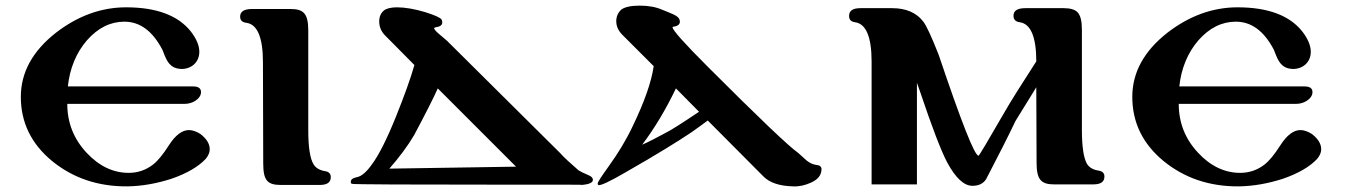

<svg xmlns="http://www.w3.org/2000/svg" viewBox="-20 -653 4784 682"><path d="M711 -89C720 -100 725 -111 725 -123C725 -142 714 -160 692 -177C678 -186 664 -191 651 -191C627 -191 603 -173 580 -137C559 -104 540 -81 523 -68C498 -49 470 -39 437 -39C382 -39 332 -63 288 -110C242 -159 219 -217 219 -284H635C650 -284 663 -288 674 -295C687 -304 694 -314 694 -326C694 -339 685 -346 666 -346H221C228 -411 251 -466 289 -510C328 -554 372 -576 422 -576C477 -576 522 -543 557 -476C568 -449 576 -418 609 -410C614 -409 620 -408 625 -408C660 -408 688 -432 688 -469C688 -491 678 -515 658 -541C613 -598 536 -627 428 -627C340 -627 257 -597 179 -537C96 -472 54 -396 54 -309C54 -218 91 -142 165 -81C240 -20 329 10 434 9C485 8 536 -1 589 -18C644 -37 685 -61 711 -89Z M1135 -45C1116 -48 1102 -56 1094 -69C1081 -90 1075 -131 1075 -190V-545C1075 -606 1057 -621 1012 -621H875C847 -621 833 -612 833 -594C833 -581 840 -574 855 -572C894 -567 914 -520 914 -432L915 -72C915 -11 931 4 978 4H1115C1142 4 1155 -5 1155 -24C1155 -36 1148 -43 1135 -45Z M2086 -14C2086 -21 2081 -26 2072 -30C2053 -38 2041 -44 2035 -48C2004 -75 1982 -95 1969 -110L1573 -503C1572 -505 1561 -514 1541 -531C1528 -542 1522 -549 1522 -553C1522 -554 1524 -555 1527 -556C1543 -558 1551 -564 1551 -573C1551 -576 1550 -580 1549 -583C1545 -590 1525 -599 1490 -610C1453 -621 1419 -627 1390 -627C1369 -627 1353 -623 1344 -616C1333 -607 1327 -594 1327 -577C1327 -558 1334 -541 1348 -527L1452 -422C1438 -373 1416 -312 1387 -240C1354 -158 1325 -101 1301 -69C1282 -42 1264 -27 1249 -24C1234 -21 1226 -16 1226 -7C1226 -4 1227 -1 1230 0C1233 2 1424 3 1804 3H1980C2027 3 2049 3 2045 4C2072 2 2086 -4 2086 -14ZM1363 -54C1398 -94 1428 -134 1451 -173C1492 -250 1520 -305 1535 -339L1813 -61Z M2798 9C2819 10 2840 5 2860 -4C2885 -15 2897 -30 2898 -50C2899 -60 2893 -66 2880 -67C2867 -69 2856 -74 2845 -83L2815 -110C2782 -133 2675 -235 2495 -415C2411 -499 2369 -546 2369 -556C2369 -557 2370 -558 2371 -558C2387 -560 2395 -566 2395 -576C2395 -579 2394 -582 2393 -585C2388 -598 2360 -607 2333 -618C2311 -628 2284 -633 2252 -633C2221 -633 2199 -628 2187 -619C2175 -608 2169 -594 2169 -578C2169 -560 2176 -544 2191 -529L2302 -418C2294 -362 2269 -291 2227 -204C2204 -155 2175 -108 2142 -62C2116 -26 2103 -6 2103 -1C2103 1 2104 3 2105 4C2111 8 2144 -7 2204 -42C2307 -101 2384 -148 2436 -183C2457 -198 2477 -212 2494 -225L2692 -26C2714 -4 2749 8 2798 9ZM2463 -256C2402 -215 2364 -191 2348 -183C2311 -163 2282 -148 2261 -139C2305 -197 2345 -264 2381 -339Z M3882 -47C3863 -50 3849 -58 3841 -71C3829 -92 3823 -133 3823 -192V-315V-548C3823 -578 3818 -599 3807 -610C3798 -619 3782 -624 3759 -624H3622C3594 -624 3580 -615 3580 -597C3580 -584 3587 -576 3602 -574C3641 -569 3661 -522 3661 -435C3606 -350 3569 -291 3549 -256C3489 -152 3458 -100 3456 -100C3442 -99 3395 -219 3314 -459C3289 -522 3271 -562 3259 -577C3235 -608 3198 -624 3149 -624H3036C3009 -624 2996 -615 2996 -596C2996 -583 3003 -576 3017 -574C3056 -569 3076 -522 3076 -435V2H3237V-359L3249 -325C3291 -200 3323 -117 3344 -77C3374 -21 3404 7 3434 7C3457 7 3473 -1 3483 -17C3526 -100 3561 -168 3587 -223L3661 -343L3662 -74C3662 -13 3680 2 3725 2H3863C3890 2 3903 -7 3903 -26C3903 -38 3896 -45 3882 -47Z M4659 -89C4668 -100 4673 -111 4673 -123C4673 -142 4662 -160 4640 -177C4626 -186 4612 -191 4599 -191C4575 -191 4551 -173 4528 -137C4507 -104 4488 -81 4471 -68C4446 -49 4418 -39 4385 -39C4330 -39 4280 -63 4236 -110C4190 -159 4167 -217 4167 -284H4583C4598 -284 4611 -288 4622 -295C4635 -304 4642 -314 4642 -326C4642 -339 4633 -346 4614 -346H4169C4176 -411 4199 -466 4237 -510C4276 -554 4320 -576 4370 -576C4425 -576 4470 -543 4505 -476C4516 -449 4524 -418 4557 -410C4562 -409 4568 -408 4573 -408C4608 -408 4636 -432 4636 -469C4636 -491 4626 -515 4606 -541C4561 -598 4484 -627 4376 -627C4288 -627 4205 -597 4127 -537C4044 -472 4002 -396 4002 -309C4002 -218 4039 -142 4113 -81C4188 -20 4277 10 4382 9C4433 8 4484 -1 4537 -18C4592 -37 4633 -61 4659 -89Z"/></svg>

Font: GFS Jackson
Style: Regular
Weight: 400
Designer: George Matthiopoulos
Foundry: George Matthiopoulos
Version: Version 1.0